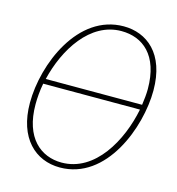

<svg xmlns="http://www.w3.org/2000/svg" viewBox="-109 -819 851 924"><g transform="rotate(15 316.5 -357.0)"><path d="M272 11C504 11 612 -280 612 -463C612 -648 509 -725 395 -725C167 -725 53 -446 53 -253C53 -77 150 11 272 11ZM390 -700C496 -700 584 -632 584 -463C584 -438 581 -411 577 -383H97C134 -538 234 -700 390 -700ZM274 -14C171 -14 81 -85 81 -253C81 -285 84 -321 91 -358H573C541 -197 441 -14 274 -14Z"/></g></svg>

Font: Noto Serif SemiCondensed Thin
Style: Italic
Weight: 100
Width: 4
Italic angle: -12°
Designer: Monotype Design Team
Foundry: Monotype Imaging Inc.
Version: Version 2.013